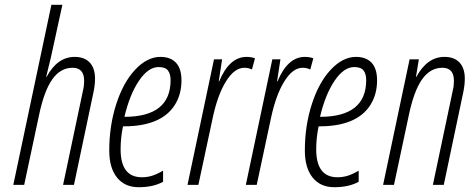

<svg xmlns="http://www.w3.org/2000/svg" viewBox="-20 -780 1983 810"><path d="M246.1 0 330.1 -397.9Q335 -417.5 335 -439Q335 -494.1 286.1 -494.1Q234.9 -494.1 200.2 -444.8Q165.5 -395.5 144 -291L82 0H36.1L196.8 -759.8H243.2L194.8 -538.1L174.8 -456.1H176.8Q222.2 -540 294.9 -540Q335.9 -540 358.4 -516.4Q380.9 -492.7 380.9 -448.2Q380.9 -420.9 374 -389.2L292 0Z M564.9 9.8Q506.3 9.8 473.6 -31Q440.9 -71.8 440.9 -145Q440.9 -249.5 470.5 -341.1Q500 -432.6 550.5 -486.3Q601.1 -540 656.7 -540Q699.2 -540 722.4 -515.4Q745.6 -490.7 745.6 -440.9Q745.6 -380.9 716.6 -335.9Q687.5 -291 633.5 -269Q579.6 -247.1 504.9 -247.1H499Q488.8 -198.7 488.8 -149.9Q488.8 -32.2 578.6 -32.2Q601.6 -32.2 621.8 -38.6Q642.1 -44.9 668 -60.1V-13.2Q627 9.8 564.9 9.8ZM648.9 -497.1Q605.5 -497.1 566.4 -439.5Q527.3 -381.8 504.9 -287.1Q699.7 -287.1 699.7 -441.9Q699.7 -467.8 688.7 -482.4Q677.7 -497.1 648.9 -497.1Z M1020 -540Q1039.1 -540 1055.7 -534.2L1043 -486.8Q1028.3 -494.1 1010.7 -494.1Q969.2 -494.1 933.6 -437Q897.9 -379.9 877 -280.8L816.9 0H771L882.8 -529.8H917L902.8 -437H904.8Q947.8 -540 1020 -540Z M1266.1 -540Q1285.2 -540 1301.8 -534.2L1289.1 -486.8Q1274.4 -494.1 1256.8 -494.1Q1215.3 -494.1 1179.7 -437Q1144 -379.9 1123 -280.8L1063 0H1017.1L1128.9 -529.8H1163.1L1148.9 -437H1150.9Q1193.8 -540 1266.1 -540Z M1390.1 9.8Q1331.5 9.8 1298.8 -31Q1266.1 -71.8 1266.1 -145Q1266.1 -249.5 1295.7 -341.1Q1325.2 -432.6 1375.7 -486.3Q1426.3 -540 1481.9 -540Q1524.4 -540 1547.6 -515.4Q1570.8 -490.7 1570.8 -440.9Q1570.8 -380.9 1541.7 -335.9Q1512.7 -291 1458.7 -269Q1404.8 -247.1 1330.1 -247.1H1324.2Q1314 -198.7 1314 -149.9Q1314 -32.2 1403.8 -32.2Q1426.8 -32.2 1447 -38.6Q1467.3 -44.9 1493.2 -60.1V-13.2Q1452.1 9.8 1390.1 9.8ZM1474.1 -497.1Q1430.7 -497.1 1391.6 -439.5Q1352.5 -381.8 1330.1 -287.1Q1524.9 -287.1 1524.9 -441.9Q1524.9 -467.8 1513.9 -482.4Q1502.9 -497.1 1474.1 -497.1Z M1806.2 0 1890.1 -397.9Q1895 -417.5 1895 -439Q1895 -494.1 1846.2 -494.1Q1794.9 -494.1 1760.3 -444.8Q1725.6 -395.5 1704.1 -291L1642.1 0H1596.2L1708 -529.8H1747.1L1734.9 -456.1H1736.8Q1782.2 -540 1855 -540Q1896 -540 1918.5 -516.4Q1940.9 -492.7 1940.9 -448.2Q1940.9 -420.9 1934.1 -389.2L1852.1 0Z"/></svg>

Font: TypoPRO Open Sans Condensed
Style: Italic
Weight: 300
Width: 3
Italic angle: -12°
Foundry: Ascender Corporation
Version: Version 1.10